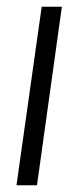

<svg xmlns="http://www.w3.org/2000/svg" viewBox="-20 -551 233 571"><path d="M29 0H90L164 -531H104Z"/></svg>

Font: Mluvka Light
Style: Italic
Weight: 300
Italic angle: -8°
Designer: Modified by Jiří Krblich, Original typeface by Gumpita Rahayu
Foundry: Gumpita Rahayu & Jiří Krblich
Version: Version 2.000;Glyphs 3.1.1 (3134)